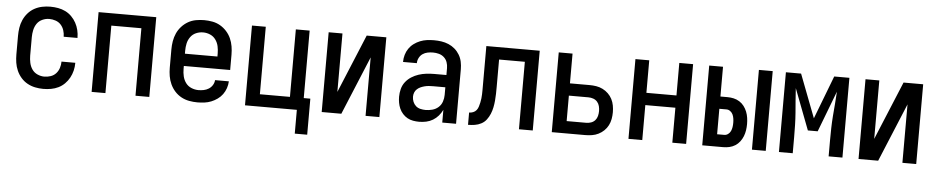

<svg xmlns="http://www.w3.org/2000/svg" viewBox="-40 -810 6080 1247"><g transform="rotate(5 3000.0 -186.5)"><path d="M247 8Q220 8 193.5 2.5Q167 -3 143.5 -16Q120 -29 102 -49.5Q84 -70 73 -95Q62 -120 58 -146.5Q54 -173 54 -200V-320Q54 -347 58 -373.5Q62 -400 73 -425Q84 -450 102 -470.5Q120 -491 143.5 -504Q167 -517 193.5 -522.5Q220 -528 247 -528Q273 -528 298 -523.5Q323 -519 345.5 -508Q368 -497 386 -479Q404 -461 416 -439Q428 -417 434 -392.5Q440 -368 440 -342V-341H350V-342Q350 -362 343.5 -382.5Q337 -403 323 -418.5Q309 -434 288.5 -441Q268 -448 247 -448Q224 -448 202 -438Q180 -428 167 -409Q154 -390 149 -366.5Q144 -343 144 -320V-200Q144 -177 149 -153.5Q154 -130 167 -111Q180 -92 202 -82Q224 -72 247 -72Q268 -72 288.5 -79Q309 -86 323 -101.5Q337 -117 343.5 -137.5Q350 -158 350 -178V-179H440V-178Q440 -152 434 -127.5Q428 -103 416 -81Q404 -59 386 -41Q368 -23 345.5 -12Q323 -1 298 3.5Q273 8 247 8Z M562 0V-520H938V0H848V-440H652V0Z M1252 8Q1225 8 1198 3Q1171 -2 1147 -15Q1123 -28 1104.5 -48.5Q1086 -69 1074.5 -94Q1063 -119 1058.5 -146Q1054 -173 1054 -200V-320Q1054 -347 1058.5 -374Q1063 -401 1074 -425.5Q1085 -450 1103.5 -470.5Q1122 -491 1145.5 -504.5Q1169 -518 1196 -523Q1223 -528 1250 -528Q1277 -528 1304 -523Q1331 -518 1354.5 -504.5Q1378 -491 1396.5 -470.5Q1415 -450 1426 -425.5Q1437 -401 1441.5 -374Q1446 -347 1446 -320V-220H1144V-200Q1144 -176 1149.5 -152.5Q1155 -129 1169 -110Q1183 -91 1205.5 -81.5Q1228 -72 1252 -72Q1269 -72 1286.5 -75.5Q1304 -79 1319 -88.5Q1334 -98 1343.5 -113.5Q1353 -129 1354 -146H1444Q1443 -123 1435.5 -101Q1428 -79 1414.5 -60.5Q1401 -42 1382 -28.5Q1363 -15 1342 -6.5Q1321 2 1298 5Q1275 8 1252 8ZM1356 -300V-320Q1356 -344 1351 -367Q1346 -390 1332 -409.5Q1318 -429 1296 -438.5Q1274 -448 1250 -448Q1226 -448 1204 -438.5Q1182 -429 1168 -409.5Q1154 -390 1149 -367Q1144 -344 1144 -320V-300Z M1900 155V0H1562V-520H1652V-80H1848V-520H1938V-80H1981V155Z M2062 0V-520H2152V-139L2310 -520H2438V0H2348V-381L2190 0Z M2697 8Q2678 8 2658 4.5Q2638 1 2621 -8.5Q2604 -18 2590.5 -33Q2577 -48 2569 -66Q2561 -84 2557.5 -103.5Q2554 -123 2554 -143Q2554 -168 2560.5 -193.5Q2567 -219 2583 -239.5Q2599 -260 2621 -274Q2643 -288 2667.5 -296Q2692 -304 2717.5 -307Q2743 -310 2769 -310H2848V-355Q2848 -375 2841.5 -393.5Q2835 -412 2820.5 -425Q2806 -438 2787 -443Q2768 -448 2749 -448Q2731 -448 2713.5 -444.5Q2696 -441 2681.5 -431Q2667 -421 2658.5 -404.5Q2650 -388 2650 -370H2560V-371Q2560 -394 2566.5 -416.5Q2573 -439 2586 -458Q2599 -477 2618 -491Q2637 -505 2658.5 -513.5Q2680 -522 2702.5 -525Q2725 -528 2749 -528Q2773 -528 2797 -524.5Q2821 -521 2843.5 -511.5Q2866 -502 2884.5 -486Q2903 -470 2915.5 -449Q2928 -428 2933 -404Q2938 -380 2938 -355V0H2848V-83Q2838 -62 2822.5 -44Q2807 -26 2787 -14Q2767 -2 2744 3Q2721 8 2697 8ZM2733 -72Q2755 -72 2777 -78Q2799 -84 2816 -99Q2833 -114 2840.5 -136Q2848 -158 2848 -180V-230H2769Q2755 -230 2741 -229Q2727 -228 2713.5 -224.5Q2700 -221 2687.5 -215.5Q2675 -210 2664.5 -200.5Q2654 -191 2649 -178Q2644 -165 2644 -151Q2644 -134 2650.5 -118Q2657 -102 2669.5 -91Q2682 -80 2699 -76Q2716 -72 2733 -72Z M3016 0V-80Q3029 -80 3042 -85Q3055 -90 3063.5 -100.5Q3072 -111 3076 -124.5Q3080 -138 3083 -151Q3086 -164 3087.5 -178Q3089 -192 3089.5 -205.5Q3090 -219 3090 -232.5Q3090 -246 3090 -260V-520H3438V0H3348V-440H3180V-261Q3180 -238 3179.5 -216Q3179 -194 3177 -171.5Q3175 -149 3170.5 -127Q3166 -105 3157.5 -84.5Q3149 -64 3135.5 -46Q3122 -28 3102 -17.5Q3082 -7 3060 -3.5Q3038 0 3016 0Z M3562 0V-520H3652V-326H3780Q3802 -326 3824 -322.5Q3846 -319 3866 -309Q3886 -299 3902 -283.5Q3918 -268 3928 -248.5Q3938 -229 3942 -207Q3946 -185 3946 -163Q3946 -141 3942 -119Q3938 -97 3928 -77.5Q3918 -58 3902 -42.5Q3886 -27 3866 -17Q3846 -7 3824 -3.5Q3802 0 3780 0ZM3780 -80Q3796 -80 3811.5 -85.5Q3827 -91 3837.5 -103Q3848 -115 3852 -131Q3856 -147 3856 -163Q3856 -179 3852 -195Q3848 -211 3837.5 -223Q3827 -235 3811.5 -240.5Q3796 -246 3780 -246H3652V-80Z M4062 0V-520H4152V-308H4348V-520H4438V0H4348V-228H4152V0Z M4867 0V-520H4957V0ZM4543 0V-520H4633V-326H4680Q4700 -326 4720 -321.5Q4740 -317 4757.5 -306Q4775 -295 4787.5 -278.5Q4800 -262 4807.5 -243Q4815 -224 4818 -203.5Q4821 -183 4821 -163Q4821 -143 4818 -122.5Q4815 -102 4807.5 -83Q4800 -64 4787.5 -47.5Q4775 -31 4757.5 -20Q4740 -9 4720 -4.5Q4700 0 4680 0ZM4680 -80Q4693 -80 4704.5 -88.5Q4716 -97 4721.5 -109.5Q4727 -122 4729 -135.5Q4731 -149 4731 -163Q4731 -177 4729 -190.5Q4727 -204 4721.5 -216.5Q4716 -229 4704.5 -237.5Q4693 -246 4680 -246H4633V-80Z M5043 0V-520H5142L5250 -238L5358 -520H5457V0H5367V-104Q5367 -144 5368 -184Q5369 -224 5372 -263.5Q5375 -303 5378.5 -343Q5382 -383 5384 -423L5282 -156H5218L5116 -423Q5118 -383 5121.5 -343Q5125 -303 5128 -263.5Q5131 -224 5132 -184Q5133 -144 5133 -104V0Z M5562 0V-520H5652V-139L5810 -520H5938V0H5848V-381L5690 0Z"/></g></svg>

Font: Iosevka SS10 Medium
Style: Regular
Weight: 500
Monospace: yes
Designer: Belleve Invis
Foundry: Belleve Invis
Version: Version 28.0.6; ttfautohint (v1.8.4)